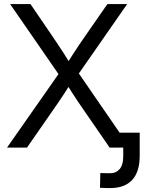

<svg xmlns="http://www.w3.org/2000/svg" viewBox="-20 -748 728 973"><path d="M15.6 0 299.3 -405.3V-339.4L31.2 -727.5H134.3L241.2 -570.8Q258.8 -544.9 274.4 -521.5Q290 -498 304.9 -474.9Q319.8 -451.7 335 -426.8H320.3Q335.9 -451.7 350.8 -474.9Q365.7 -498 381.6 -521.5Q397.5 -544.9 415.5 -570.8L524.4 -727.5H624.5L356.9 -342.8V-408.7L638.2 0H535.6L406.7 -187Q390.1 -210.9 375.2 -232.9Q360.4 -254.9 346.2 -277.1Q332 -299.3 317.4 -322.8H336.9Q322.3 -299.3 307.9 -277.3Q293.5 -255.4 278.6 -233.2Q263.7 -210.9 246.6 -187L116.7 0ZM538.6 205.1Q525.4 205.1 512.2 204.8Q499 204.6 486.8 203.6L488.3 128.9Q501 129.4 513.7 129.6Q526.4 129.9 539.1 129.9Q568.8 129.9 586.7 108.4Q604.5 86.9 604.5 43.9V0H567.9V-75.7H688V41.5Q688 122.6 649.9 163.8Q611.8 205.1 538.6 205.1Z"/></svg>

Font: Inter 28pt
Style: Regular
Weight: 400
Designer: Rasmus Andersson
Foundry: rsms
Version: Version 4.001;git-66647c0bb